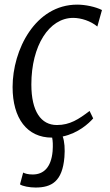

<svg xmlns="http://www.w3.org/2000/svg" viewBox="-20 -588 478 834"><path d="M80.6 161.6 66.9 212.9C77.6 220.7 108.4 226.6 134.3 226.6C204.1 226.6 251 200.2 259.8 94.7C262.7 58.6 260.3 26.9 252.4 4.9C319.3 -9.3 365.2 -51.3 384.8 -73.7L369.1 -106C321.8 -70.3 284.2 -44.9 227.1 -44.9C158.2 -44.9 116.2 -104 116.2 -221.2C116.2 -389.2 192.9 -510.3 297.9 -510.3C332.5 -510.3 374.5 -496.6 402.8 -472.7L422.9 -544.4C395 -558.6 350.6 -567.9 315.4 -567.9C132.8 -567.9 34.7 -371.1 34.7 -210C34.7 -73.7 97.7 9.8 205.6 9.8H206.5C209.5 23.9 210.4 42 208.5 69.3C202.1 139.2 169.4 169.9 122.1 169.9C102.1 169.9 88.9 166 80.6 161.6Z"/></svg>

Font: Merriweather
Style: Light Italic
Weight: 300
Italic angle: -7.5°
Designer: Eben Sorkin
Foundry: Eben Sorkin
Version: Version 1.001